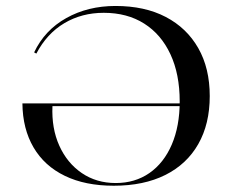

<svg xmlns="http://www.w3.org/2000/svg" viewBox="-20 -602 767 634"><path d="M355.6 11.3Q261.3 11.3 194 -21.4Q126.6 -54 90.7 -115.3Q54.8 -176.6 54 -260.5H609.7L610.5 -251.6H153.2Q150 -178.2 175.8 -121Q201.6 -63.7 250 -30.6Q298.4 2.4 362.1 2.4Q425.8 2.4 473.4 -30.6Q521 -63.7 547.2 -124.6Q573.4 -185.5 573.4 -266.9Q573.4 -357.3 542.7 -423Q512.1 -488.7 456 -524.2Q400 -559.7 322.6 -559.7Q250 -559.7 192.3 -525.4Q134.7 -491.1 100 -425L92.7 -429Q127.4 -502.4 198.8 -542.3Q270.2 -582.3 361.3 -582.3Q458.1 -582.3 527.4 -546Q596.8 -509.7 634.7 -443.1Q672.6 -376.6 672.6 -284.7Q672.6 -192.7 634.7 -126.2Q596.8 -59.7 525.8 -24.2Q454.8 11.3 355.6 11.3Z"/></svg>

Font: Playfair 144pt SemiExpanded Medium
Style: Regular
Weight: 500
Width: 6
Designer: Claus Eggers Sørensen
Foundry: Claus Eggers Sørensen
Version: Version 2.203